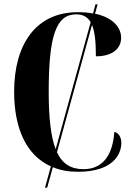

<svg xmlns="http://www.w3.org/2000/svg" viewBox="-20 -780 613 883"><path d="M339 10C497 10 538 -68 538 -123C538 -138 533 -166 506 -174C498 -65 452 -2 364 -2C307 -2 267 -26 242 -80L403 -665C416 -635 421 -588 421 -521C499 -521 537 -558 537 -606C537 -656 497 -700 417 -717L429 -760H419L408 -718C387 -722 364 -724 338 -724C145 -724 45 -576 45 -358C45 -190 101 -65 214 -15L187 83H197L223 -11C257 3 295 10 339 10ZM204 -358C204 -615 238 -714 330 -714C361 -714 382 -703 397 -678L236 -94C214 -151 204 -237 204 -358Z"/></svg>

Font: Noto Serif Display Condensed Extra
Style: Regular
Weight: 800
Width: 3
Designer: Monotype Design Team
Foundry: Monotype Imaging Inc.
Version: Version 1.900